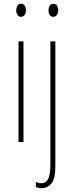

<svg xmlns="http://www.w3.org/2000/svg" viewBox="-20 -810 388 1006"><path d="M91 -790Q105 -790 110.5 -779.5Q116 -769 116 -757Q116 -741 109 -731.5Q102 -722 90 -722Q77 -722 71 -732.5Q65 -743 65 -756Q65 -768 70.5 -779Q76 -790 91 -790ZM103 -593V-66H77V-593ZM234 -756Q234 -768 239.5 -779Q245 -790 260 -790Q274 -790 279.5 -779.5Q285 -769 285 -757Q285 -741 278 -731.5Q271 -722 259 -722Q246 -722 240 -732.5Q234 -743 234 -756ZM197 176Q187 176 180 174Q173 172 168 170V143Q180 150 196 150Q223 150 233.5 125.5Q244 101 244 51V-593H270V59Q270 127 249.5 151.5Q229 176 197 176Z"/></svg>

Font: Noto Sans Malayalam UI ExtraCondensed Thin
Style: Regular
Weight: 100
Width: 2
Designer: Jelle Bosma - Monotype Design Team
Foundry: Monotype Imaging Inc.
Version: Version 2.104; ttfautohint (v1.8.4.7-5d5b)